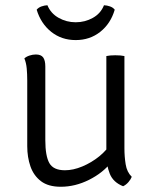

<svg xmlns="http://www.w3.org/2000/svg" viewBox="-20 -704 586 733"><path d="M455 -138Q455 -106 459.8 -76.5Q464.5 -47 483 -29Q479.5 -19.5 470.5 -9Q461.5 1.5 450 7Q412 -8 399 -41Q386 -74 386 -113V-490Q399.5 -493 420 -493Q441.5 -493 455 -490ZM84 -397Q84 -421 82 -442.8Q80 -464.5 73 -481Q80.5 -488 92.8 -492Q105 -496 117 -496Q136.5 -496 144.8 -484.8Q153 -473.5 153 -450V-169Q153 -108.5 168.5 -81.2Q184 -54 228 -54Q259.5 -54 294.2 -68.5Q329 -83 358.8 -107Q388.5 -131 405 -160V-85Q373 -44 320 -17.5Q267 9 212 9Q164.5 9 136.5 -12.2Q108.5 -33.5 96.2 -68.8Q84 -104 84 -146ZM418 -667Q402.5 -614 362.8 -582.5Q323 -551 269 -551Q215 -551 175.5 -582.5Q136 -614 120 -667Q127 -675.5 138.5 -679.5Q150 -683.5 161 -684Q174 -652.5 204 -635.8Q234 -619 269 -619Q304.5 -619 334.5 -635.8Q364.5 -652.5 377 -684Q388.5 -683.5 400 -679.5Q411.5 -675.5 418 -667Z"/></svg>

Font: Signika Negative Light
Style: Regular
Weight: 300
Designer: Anna Giedry
Foundry: Anna Giedry
Version: Version 2.001